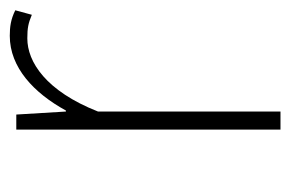

<svg xmlns="http://www.w3.org/2000/svg" viewBox="-118 -462 580 383"><g transform="rotate(-90 171.5 -270.0)"><path d="M105 0H141V-364C182 -468 240 -505 287 -505C308 -505 317 -503 334 -496L343 -529C325 -538 310 -540 292 -540C229 -540 178 -492 143 -428H141L135 -527H105Z"/></g></svg>

Font: Noto Sans CJK KR Thin
Style: Regular
Weight: 250
Designer: Ryoko NISHIZUKA (kana & ideographs); Paul D. Hunt (Latin, Greek & Cyrillic); Wenlong ZHANG (bopomofo); Sandoll Communica
Foundry: Adobe Systems Incorporated
Version: Version 1.002;PS 1.002;hotconv 1.0.82;makeotf.lib2.5.63406